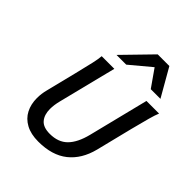

<svg xmlns="http://www.w3.org/2000/svg" viewBox="-266 -1135 1302 1302"><g transform="rotate(45 385.5 -483.5)"><path d="M711.9 -493.2 647 -231.9Q617.2 -114.3 537.8 -51Q458.5 12.2 326.2 12.2Q254.9 12.2 206.5 -14.2Q158.2 -40.5 134.8 -86.2Q111.3 -131.8 111.3 -190.4Q111.3 -231.9 122.1 -273.4L176.8 -493.2Q198.2 -580.1 209 -627.9Q219.7 -675.8 221.2 -701.7H342.3L237.8 -284.7Q226.1 -238.8 226.1 -200.7Q226.1 -145.5 253.9 -112.8Q281.7 -80.1 344.7 -80.1Q425.3 -80.1 471.9 -127Q518.6 -173.8 542.5 -269L650.4 -701.7H771.5Q760.3 -675.3 747.1 -627.4Q733.9 -579.6 711.9 -493.2ZM286.1 -778.8 481 -979H592.8L707.5 -778.8H614.7L527.8 -902.8L379.4 -778.8Z"/></g></svg>

Font: Lesson One Medium
Style: Italic
Weight: 500
Italic angle: -14°
Designer: But Ko, Victor Gaultney, Annie Olsen, Julie Remington, Don Collingsworth, Eric Hays, Becca Hirsbrunner
Version: Version 1.100